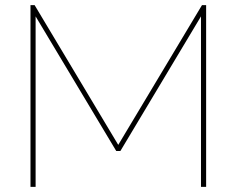

<svg xmlns="http://www.w3.org/2000/svg" viewBox="-20 -730 924 750"><path d="M765.1 0V-666L450.2 -140.1H434.1L119.1 -666V0H99.1V-710H115.2L441.9 -164.1L769 -710H785.2V0Z"/></svg>

Font: Rawline Thin
Style: Regular
Weight: 250
Designer: Matt McInerney, Pablo Impallari, Rodrigo Fuenzalida
Foundry: Matt McInerney, Pablo Impallari, Rodrigo Fuenzalida
Version: Version 4.020;PS 004.020;hotconv 1.0.88;makeotf.lib2.5.64775